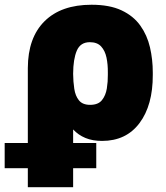

<svg xmlns="http://www.w3.org/2000/svg" viewBox="-65 -578 691 801"><path d="M51.1 203.1V-294Q51.5 -420.8 120.9 -489.5Q190.3 -558.2 316.8 -558.2Q392.4 -558.2 442.1 -534.8Q491.8 -511.4 520.4 -471.2Q549 -431.1 560.7 -380.5Q572.4 -329.9 572.4 -275.6V-265.6Q572.8 -138.8 517 -64.5Q461.3 9.9 360.8 9.9Q321 9.9 291.2 -2.5Q261.4 -14.9 240.1 -38V203.1ZM240.1 -269.9Q240.4 -237.2 244.9 -207.6Q249.3 -177.9 264.4 -159.3Q279.5 -140.6 311.1 -140.6Q344.8 -140.6 360.4 -160.3Q376.1 -180 380.7 -209Q385.3 -237.9 384.9 -265.6V-275.6Q385.3 -308.9 379.3 -337.7Q373.2 -366.5 356.9 -384.2Q340.6 -402 309.7 -402Q270.6 -402 255.5 -366.8Q240.4 -331.7 240.1 -269.9ZM-45.5 123.6V18.5H336.6V123.6Z"/></svg>

Font: Inter UI Black
Style: Regular
Weight: 900
Designer: Rasmus Andersson
Foundry: rsms
Version: 3.2;8d6f07862